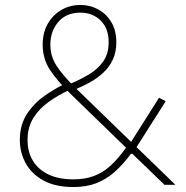

<svg xmlns="http://www.w3.org/2000/svg" viewBox="-20 -745 750 774"><path d="M643 0Q608.5 -33 573 -67.8Q537.5 -102.5 502 -136L262 -369Q211 -418.5 181.5 -463.2Q152 -508 152 -565Q152 -613 172.5 -649Q193 -685 227.5 -705Q262 -725 304 -725Q343.5 -725 376.5 -706.8Q409.5 -688.5 429.2 -655Q449 -621.5 449 -575Q449 -534 434.2 -503.5Q419.5 -473 394.8 -450.5Q370 -428 340.8 -412Q311.5 -396 282 -384L263 -407Q303.5 -424 339 -445.2Q374.5 -466.5 396.2 -497.5Q418 -528.5 418 -575Q418 -630.5 385.8 -662.2Q353.5 -694 304 -694Q247 -694 215 -656.5Q183 -619 183 -565Q183 -518.5 207.8 -480Q232.5 -441.5 284 -391L524 -158Q565.5 -118.5 606 -78.8Q646.5 -39 687 0ZM276 9Q204 9 156 -17Q108 -43 84 -86.2Q60 -129.5 60 -181Q60 -242 88.8 -285.8Q117.5 -329.5 161 -359.8Q204.5 -390 248 -410L263 -384Q215 -362 176 -334Q137 -306 114 -268.5Q91 -231 91 -181Q91 -132.5 112.8 -96.8Q134.5 -61 175.8 -41.5Q217 -22 276 -22Q321.5 -22 357.8 -35.2Q394 -48.5 426 -77.5Q458 -106.5 491 -154L517 -137L520 -125H508Q476 -82 442.2 -52Q408.5 -22 368.2 -6.5Q328 9 276 9ZM528 -148 504 -166Q535 -215 563.5 -259.8Q592 -304.5 621 -351L648 -337Q617.5 -289 588.2 -242.8Q559 -196.5 528 -148Z"/></svg>

Font: Commissioner Thin
Style: Regular
Weight: 100
Designer: Kostas Bartsokas
Foundry: Kostas Bartsokas
Version: Version 1.001;gftools[0.9.23]